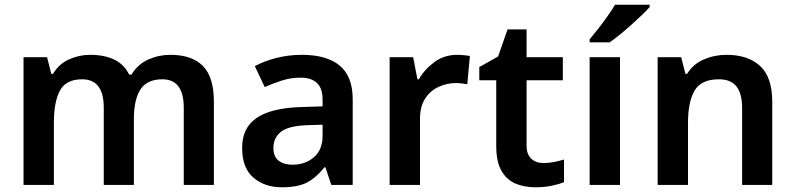

<svg xmlns="http://www.w3.org/2000/svg" viewBox="-20 -786 3379 816"><path d="M704 -553Q796 -553 842.5 -505.5Q889 -458 889 -354V0H761V-328Q761 -449 670 -449Q605 -449 577 -406Q549 -363 549 -281V0H421V-328Q421 -449 329 -449Q261 -449 235 -401.5Q209 -354 209 -264V0H80V-543H180L198 -472H205Q230 -514 273 -533.5Q316 -553 363 -553Q424 -553 466 -532.5Q508 -512 529 -469H539Q565 -513 610 -533Q655 -553 704 -553Z M1263 -553Q1369 -553 1424 -507Q1479 -461 1479 -364V0H1388L1363 -75H1359Q1324 -31 1285 -10.5Q1246 10 1178 10Q1105 10 1057 -31Q1009 -72 1009 -158Q1009 -243 1071 -285Q1133 -327 1258 -331L1351 -334V-361Q1351 -412 1326.5 -434Q1302 -456 1258 -456Q1217 -456 1179 -444Q1141 -432 1105 -416L1063 -505Q1104 -527 1155.5 -540Q1207 -553 1263 -553ZM1286 -254Q1205 -251 1173.5 -225.5Q1142 -200 1142 -157Q1142 -120 1164.5 -103Q1187 -86 1222 -86Q1277 -86 1314 -117.5Q1351 -149 1351 -210V-256Z M1923 -553Q1935 -553 1951 -551.5Q1967 -550 1977 -548L1966 -428Q1957 -430 1943 -431.5Q1929 -433 1918 -433Q1879 -433 1843.5 -416.5Q1808 -400 1786.5 -366.5Q1765 -333 1765 -281V0H1636V-543H1736L1754 -449H1760Q1784 -491 1826 -522Q1868 -553 1923 -553Z M2289 -93Q2313 -93 2335 -97.5Q2357 -102 2377 -108V-12Q2356 -3 2324 3.5Q2292 10 2256 10Q2209 10 2171.5 -5.5Q2134 -21 2111.5 -59.5Q2089 -98 2089 -166V-445H2017V-501L2097 -546L2137 -661H2218V-543H2372V-445H2218V-167Q2218 -130 2238 -111.5Q2258 -93 2289 -93Z M2615 0H2486V-543H2615ZM2741 -756Q2729 -742 2708 -722Q2687 -702 2662.5 -680Q2638 -658 2614 -638.5Q2590 -619 2571 -606H2486V-619Q2502 -638 2522 -663.5Q2542 -689 2561.5 -716.5Q2581 -744 2594 -766H2741Z M3068 -553Q3159 -553 3210.5 -505.5Q3262 -458 3262 -354V0H3134V-327Q3134 -388 3110 -418.5Q3086 -449 3035 -449Q2960 -449 2932 -401Q2904 -353 2904 -264V0H2775V-543H2875L2893 -472H2900Q2926 -514 2971.5 -533.5Q3017 -553 3068 -553Z"/></svg>

Font: Noto Sans Kawi SemiBold
Style: Regular
Weight: 600
Designer: Fadhl Haqq
Version: Version 1.000